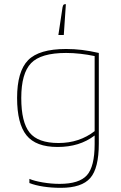

<svg xmlns="http://www.w3.org/2000/svg" viewBox="-20 -739 579 921"><path d="M272 162Q227 162 188 156Q149 150 121 139V119Q144 129 185 136Q226 143 266 143Q360 143 397 101.5Q434 60 434 -48V-89Q397 -61 353 -47.5Q309 -34 256 -34Q152 -34 107 -90Q62 -146 62 -269Q62 -396 114.5 -450Q167 -504 297 -504Q336 -504 373 -499.5Q410 -495 454 -485V-50Q454 68 413 115Q372 162 272 162ZM261 -53Q311 -53 354.5 -67.5Q398 -82 434 -110V-470Q401 -477 366 -481Q331 -485 297 -485Q176 -485 129 -436Q82 -387 82 -269Q82 -153 122 -103Q162 -53 261 -53ZM260 -571 280 -704Q282 -713 284.5 -716Q287 -719 294 -719H296L286 -571Z"/></svg>

Font: Blinker Thin
Style: Regular
Weight: 100
Designer: Juergen Huber
Foundry: supertype
Version: Version 1.017;hotconv 1.0.117;makeotfexe 2.5.65602